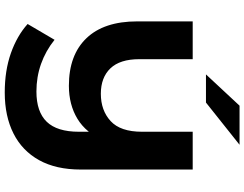

<svg xmlns="http://www.w3.org/2000/svg" viewBox="-132 -809 1049 825"><g transform="rotate(90 392.5 -396.5)"><path d="M377.4 107.6Q283.4 107.6 208.7 81.3Q133.9 54.9 83.1 9.3L151 -106.4Q198.6 -68.2 254.7 -48.3Q310.8 -28.5 373.1 -28.5Q460.5 -28.5 503.3 -72.9Q546.1 -117.2 546.1 -210.8V-343.4L583.9 -317.9Q551.1 -241.4 490.4 -204.7Q429.8 -168 348.4 -168Q216.4 -168 144.2 -243.4Q71.9 -318.8 71.9 -461.4V-700H234.3V-470.6Q234.3 -387.5 273.7 -346.4Q313.1 -305.3 383 -305.3Q454.3 -305.3 500.2 -347.3Q546.1 -389.3 546.1 -482.2V-700H708.5V-218.9Q708.5 -112.6 668.1 -39.9Q627.7 32.8 553.3 70.2Q479 107.6 377.4 107.6ZM299.7 -757 434.1 -901.3H602L420.7 -757Z"/></g></svg>

Font: Montserrat Alternates Thin
Style: Regular
Weight: 100
Designer: Julieta Ulanovsky
Foundry: Julieta Ulanovsky
Version: Version 9.000